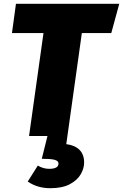

<svg xmlns="http://www.w3.org/2000/svg" viewBox="-20 -716 648 1011"><path d="M335 0 329 43Q375 49 399 73.5Q423 98 423 140Q423 170 405.5 201Q388 232 348.5 253.5Q309 275 245 275Q177 275 126 240L179 156Q208 173 239 173Q288 173 288 145Q288 131 267.5 125.5Q247 120 200 120L230 0H133L209 -542H43L64 -696H608L566 -542H411Z"/></svg>

Font: Fira Sans Black
Style: Italic
Weight: 900
Italic angle: -8°
Designer: Carrois Corporate & Edenspiekermann AG
Foundry: Carrois Corporate GbR & Edenspiekermann AG
Version: Version 4.203